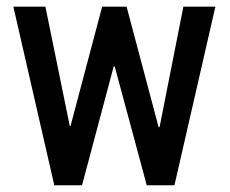

<svg xmlns="http://www.w3.org/2000/svg" viewBox="-20 -548 679 568"><path d="M449.2 -171.9Q450.2 -171.9 452.1 -171.9Q469.7 -260.7 522.5 -528.3Q545.9 -528.3 617.2 -528.3Q586.9 -396.5 496.1 0Q475.6 0 414.1 0Q390.6 -87.9 319.3 -351.6Q318.4 -351.6 316.4 -351.6Q293 -263.7 222.7 0Q202.1 0 140.6 0Q110.4 -131.8 19.5 -528.3Q43.9 -528.3 114.3 -528.3Q132.8 -439.5 186.5 -174.8Q186.5 -174.8 188.5 -174.8Q211.9 -262.7 282.2 -528.3Q300.8 -528.3 354.5 -528.3Q377.9 -439.5 449.2 -171.9Z"/></svg>

Font: Noto Sans Hebrew DECATHLON 
Style: Regular
Weight: 400
Designer: Monotype Design team
Version: Version 1.03 uh